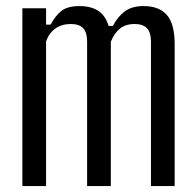

<svg xmlns="http://www.w3.org/2000/svg" viewBox="-20 -628 662 648"><path d="M55.5 0V-600H135.5V-545H151Q167 -575.5 187.8 -591.5Q208.5 -607.5 248 -607.5Q287 -607.5 311.5 -591.5Q336 -575.5 346.5 -540.5H361Q377 -571.5 401 -589.5Q425 -607.5 464.5 -607.5Q516.5 -607.5 542.8 -578Q569 -548.5 569.5 -481V0H489.5V-487Q489.5 -519 475.8 -533Q462 -547 434.5 -547Q403.5 -547 384.2 -531Q365 -515 354 -487V0H274V-487Q274 -519 260.5 -533Q247 -547 219 -547Q188.5 -547 167 -531.8Q145.5 -516.5 135.5 -488.5V0Z"/></svg>

Font: Big Shoulders Text Thin
Style: Regular
Weight: 400
Version: Version 2.002